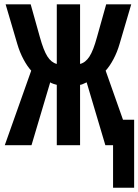

<svg xmlns="http://www.w3.org/2000/svg" viewBox="-20 -679 647 898"><path d="M472.7 0 385.3 -293.9Q361.8 -282.2 354.5 -282.2V0H245.6V-282.2Q243.2 -282.2 230.5 -286.6Q217.8 -291 214.8 -293.9L127.4 0H2.4L126 -348.6Q107.4 -368.7 89.6 -402.1Q71.8 -435.5 60.5 -474.6L6.3 -658.7H123.5L166.5 -505.4Q183.6 -443.4 201.7 -415Q219.7 -386.7 245.6 -379.9V-658.7H354.5V-379.9Q379.9 -386.2 398.2 -414.3Q416.5 -442.4 433.6 -505.4L476.6 -658.7H593.8L539.6 -474.6Q528.3 -435.1 510.5 -401.9Q492.7 -368.7 474.1 -348.6L555.2 -119.1H607.4V199.2H508.8V0Z"/></svg>

Font: Liberation Mono
Style: Bold
Weight: 700
Monospace: yes
Designer: Steve Matteson
Foundry: Ascender Corporation
Version: Version 2.1.5